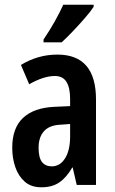

<svg xmlns="http://www.w3.org/2000/svg" viewBox="-20 -786 489 816"><path d="M224 -554Q388 -554 388 -363V0H306L289 -74H287Q263 -32 232.5 -11Q202 10 156 10Q112 10 85 -14Q58 -38 45 -76Q32 -114 32 -158Q32 -242 78 -285Q124 -328 211 -332L278 -335V-366Q278 -413 262.5 -438Q247 -463 213 -463Q166 -463 104 -428L69 -510Q141 -554 224 -554ZM237 -256Q190 -254 167 -228.5Q144 -203 144 -158Q144 -116 158.5 -97.5Q173 -79 200 -79Q235 -79 256.5 -113Q278 -147 278 -207V-259ZM378 -757Q365 -737 341 -709.5Q317 -682 290.5 -654Q264 -626 242 -606H165V-618Q192 -658 213 -695.5Q234 -733 249 -766H378Z"/></svg>

Font: Noto Sans Sinhala ExtraCondensed SemiBold
Style: Regular
Weight: 600
Width: 2
Designer: Jelle Bosma - Monotype Design Team
Foundry: Monotype Imaging Inc.
Version: Version 2.006; ttfautohint (v1.8.4.7-5d5b)